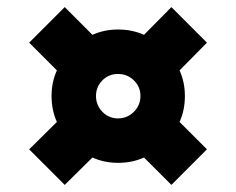

<svg xmlns="http://www.w3.org/2000/svg" viewBox="-20 -614 665 540"><path d="M162 -594 240 -516Q273 -531 312 -531Q352 -531 385 -516L462 -594L562 -494L485 -416Q500 -383 500 -344Q500 -304 485 -271L562 -194L462 -94L385 -171Q352 -156 312 -156Q273 -156 240 -171L162 -94L62 -194L140 -271Q125 -304 125 -344Q125 -383 140 -416L62 -494ZM356.5 -388Q338 -406 312 -406Q286 -406 268 -388Q250 -370 250 -344Q250 -318 268 -299.5Q286 -281 312 -281Q338 -281 356.5 -299.5Q375 -318 375 -344Q375 -370 356.5 -388Z"/></svg>

Font: CostaRica
Style: Normal
Weight: 900
Version: Version 1.3